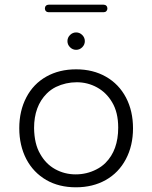

<svg xmlns="http://www.w3.org/2000/svg" viewBox="-20 -801 648 817"><path d="M390 -80Q412 -91 429 -108Q483 -162 483 -258Q483 -323 457 -366Q433 -407 393 -429Q353 -451 306.5 -451Q260 -451 218 -431Q196 -420 179 -403Q125 -349 125 -256Q126 -188 151 -146Q175 -103 215 -81Q255 -59 302 -59Q349 -59 390 -80ZM430 -35Q375 -4 303 -4Q231 -4 177 -35Q122 -67 92 -124Q62 -182 62 -255.5Q62 -329 92 -386.5Q122 -444 177 -475Q232 -506 304 -506Q376 -506 431 -474.5Q486 -443 516 -386Q546 -329 546 -255Q546 -181 515.5 -123.5Q485 -66 430 -35ZM330 -600Q319 -589 304 -589Q289 -589 278 -600Q267 -611 267 -626Q267 -641 278 -652Q289 -663 304 -663Q319 -663 330 -652Q341 -641 341 -626Q341 -611 330 -600ZM187 -749Q180 -749 175.5 -753.5Q171 -758 171 -765Q171 -772 175.5 -776.5Q180 -781 187 -781H421Q428 -781 432.5 -776.5Q437 -772 437 -765Q437 -758 432.5 -753.5Q428 -749 421 -749Z"/></svg>

Font: Kurewa Gothic CJK TC Regular
Style: Regular
Weight: 400
Designer: Max Yao
Foundry: Max-Everyday
Version: Version 1.071; ttfautohint (v1.8.3)